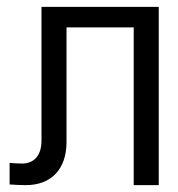

<svg xmlns="http://www.w3.org/2000/svg" viewBox="-20 -540 520 560"><path d="M443 -520H101V-130C101 -87 80 -63 44 -63C31 -63 17 -64 8 -65V-2C23 -1 39 0 55 0C130 0 174 -47 174 -126V-460H370V0H443Z"/></svg>

Font: Non Bureau Light
Style: Regular
Weight: 300
Designer: Jona Saucedo
Foundry: Non Foundry
Version: Version 1.000;FEAKit 1.0